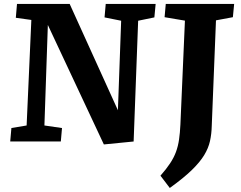

<svg xmlns="http://www.w3.org/2000/svg" viewBox="-20 -720 1226 977"><path d="M580 -159 596.5 -614.5 512 -631.5 518 -700H772L765.5 -631.5L683 -614.5L660 0L508.5 15L223.5 -593L206 -81.5L295.5 -68.5L289.5 0H32L38 -68.5L115.5 -81.5L139.5 -618.5L60.5 -629.5L66.5 -700H334.5ZM921 -615 817.5 -632.5 823.5 -700H1171.5L1165 -632.5L1079 -616.5L1057.5 -79Q1056.5 -38 1048.5 -2Q1040.5 34 1018.8 69.7Q997 105.5 955.3 146Q913.5 186.5 844 236.5L796.5 174Q826.5 140 845.5 111.2Q864.5 82.5 875.3 53.5Q886 24.5 891 -9.5Q896 -43.5 898 -86.5Z"/></svg>

Font: Literata
Style: Italic
Weight: 400
Italic angle: -2°
Designer: Latin by Veronika Burian and Jose Scaglione. Greek by Irene Vlachou. Cyrillic by Vera Evstafieva
Foundry: TypeTogether
Version: Version 3.103;gftools[0.9.29]